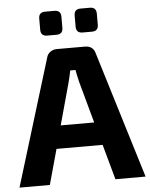

<svg xmlns="http://www.w3.org/2000/svg" viewBox="-59 -934 768 983"><g transform="rotate(-5 325.0 -443.0)"><path d="M258 -763H210Q177 -763 177 -796V-853Q177 -886 210 -886H258Q291 -886 291 -853V-796Q291 -763 258 -763ZM440 -763H392Q359 -763 359 -796V-853Q359 -886 392 -886H440Q473 -886 473 -853V-796Q473 -763 440 -763ZM444 -181H207L157 0H1L200 -650Q204 -668 219 -679Q234 -690 253 -690H397Q440 -690 450 -650L649 0H494ZM411 -299 353 -510Q341 -560 339 -575H312Q310 -564 305 -542Q300 -520 297 -510L239 -299Z"/></g></svg>

Font: Exo 2.0
Style: Bold
Weight: 700
Designer: Natanael Gama
Version: Version 1.001;PS 001.001;hotconv 1.0.70;makeotf.lib2.5.58329